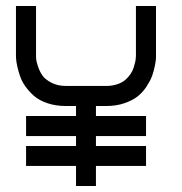

<svg xmlns="http://www.w3.org/2000/svg" viewBox="-20 -620 606 640"><path d="M500 -433.1Q500 -429.7 499.8 -423.6Q499.5 -417.5 496.1 -400.1Q492.7 -382.8 487.1 -367.2Q481.4 -351.6 469 -332.3Q456.5 -313 439.5 -299.3Q422.4 -285.6 395 -276.1Q367.7 -266.6 333.5 -266.6H299.8V-233.4H466.8V-166.5H299.8V-133.3H466.8V-66.9H299.8V0H233.4V-66.9H66.9V-133.3H233.4V-166.5H66.9V-233.4H233.4V-266.6H200.2Q166 -266.6 138.4 -275.9Q110.8 -285.2 94 -299.8Q77.1 -314.5 64.7 -332Q52.2 -349.6 46.4 -367.4Q40.5 -385.3 37.4 -399.9Q34.2 -414.6 33.7 -423.8L33.2 -433.1V-600.1H100.1V-433.1Q100.1 -429.2 100.6 -422.4Q101.1 -415.5 106.7 -398.4Q112.3 -381.3 121.6 -368.2Q130.9 -355 151.6 -344.2Q172.4 -333.5 200.2 -333.5H333.5Q354 -333.5 370.6 -339.1Q387.2 -344.7 397.2 -353.3Q407.2 -361.8 414.6 -372.6Q421.9 -383.3 425.3 -394Q428.7 -404.8 430.7 -413.3Q432.6 -421.9 432.6 -427.7L433.1 -433.1V-600.1H500Z"/></svg>

Font: Malkor
Style: Regular
Weight: 400
Version: Version 1.3